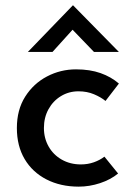

<svg xmlns="http://www.w3.org/2000/svg" viewBox="-20 -687 500 717"><path d="M421 -39Q393 -16 353.5 -3Q314 10 274 10Q206 10 153.5 -17Q101 -44 72 -93Q43 -142 43 -209Q43 -277 74 -326Q105 -375 155.5 -401.5Q206 -428 264 -428Q316 -428 355.5 -414Q395 -400 424 -375L374 -310Q357 -324 331 -335Q305 -346 273 -346Q237 -346 207.5 -328Q178 -310 161 -279Q144 -248 144 -209Q144 -171 161.5 -140Q179 -109 210.5 -91Q242 -73 282 -73Q308 -73 330.5 -81Q353 -89 370 -102ZM331 -493 251 -576 176 -493H84L252 -667H253L424 -493Z"/></svg>

Font: Reem Kufi Ink
Style: Regular
Weight: 400
Designer: Khaled Hosny
Version: Version 1.7